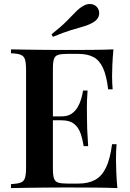

<svg xmlns="http://www.w3.org/2000/svg" viewBox="-20 -960 665 980"><path d="M559 -708Q555 -667 553.5 -628.5Q552 -590 552 -570Q552 -551 553 -533.5Q554 -516 555 -504H532Q524 -573 506 -612.5Q488 -652 457.5 -668.5Q427 -685 378 -685H323Q293 -685 277 -680Q261 -675 255.5 -659Q250 -643 250 -610V-98Q250 -66 255.5 -49.5Q261 -33 277 -28Q293 -23 323 -23H380Q431 -23 465.5 -42Q500 -61 521 -104.5Q542 -148 552 -224H575Q572 -193 572 -144Q572 -123 573.5 -83Q575 -43 579 0Q528 -2 464 -2.5Q400 -3 350 -3Q327 -3 289.5 -3Q252 -3 208.5 -2.5Q165 -2 120.5 -1.5Q76 -1 36 0V-20Q69 -22 85.5 -28Q102 -34 107.5 -52Q113 -70 113 -106V-602Q113 -639 107.5 -656.5Q102 -674 85.5 -680.5Q69 -687 36 -688V-708Q76 -707 120.5 -706.5Q165 -706 208.5 -705.5Q252 -705 289.5 -705Q327 -705 350 -705Q396 -705 454.5 -705.5Q513 -706 559 -708ZM398 -366Q398 -366 398 -356Q398 -346 398 -346H220Q220 -346 220 -356Q220 -366 220 -366ZM427 -498Q423 -441 423.5 -411Q424 -381 424 -356Q424 -331 425 -301Q426 -271 430 -214H407Q402 -248 391.5 -278.5Q381 -309 358.5 -327.5Q336 -346 294 -346V-366Q325 -366 344.5 -379Q364 -392 376 -412.5Q388 -433 394.5 -455.5Q401 -478 404 -498ZM407 -931Q428 -943 449.5 -938.5Q471 -934 481 -915Q490 -897 484 -878Q478 -859 456 -846Q434 -833 406.5 -825Q379 -817 342 -806Q305 -795 250 -772L243 -785Q290 -822 318 -850Q346 -878 365.5 -898.5Q385 -919 407 -931Z"/></svg>

Font: Playfair Display SemiBold
Style: Regular
Weight: 600
Designer: Claus Eggers Sørensen
Foundry: Claus Eggers Sørensen
Version: Version 1.203